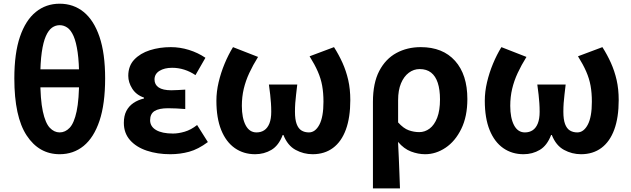

<svg xmlns="http://www.w3.org/2000/svg" viewBox="-20 -832 3463 1053"><path d="M307.2 13.8Q193.8 13.8 126.2 -89.1Q58.6 -191.9 58.6 -402.3Q58.6 -539.9 89.5 -630.5Q120.4 -721.1 176.4 -766.4Q232.3 -811.7 307.2 -811.7Q382.9 -811.7 438.8 -766.4Q494.7 -721.1 525.7 -630.1Q556.6 -539.1 556.6 -402.3Q556.6 -261.8 525.7 -169.6Q494.7 -77.5 438.8 -31.8Q382.9 13.8 307.2 13.8ZM307.2 -105.8Q338 -105.8 362.2 -131.3Q386.3 -156.8 400.2 -221.2Q414 -285.6 414 -402.3Q414 -488.1 405.9 -544.8Q397.8 -601.6 383.4 -634.3Q368.9 -666.9 349.4 -680.4Q329.9 -693.9 307.2 -693.9Q284.5 -693.9 265.4 -680.4Q246.3 -666.9 231.7 -634.3Q217.1 -601.6 209 -544.8Q200.9 -488.1 200.9 -402.3Q200.9 -285.6 214.9 -221.2Q228.9 -156.8 253 -131.3Q277.1 -105.8 307.2 -105.8ZM137.3 -353.2V-451.8H477.6V-353.2Z M913.9 13.8Q843.1 13.8 785 -5.7Q726.9 -25.2 693 -63.7Q659.2 -102.2 659.2 -158.2Q659.2 -196.6 672.9 -223.3Q686.7 -250 711.7 -267Q736.6 -284 769.5 -291.8V-296.8Q726.9 -311.5 705.2 -345.9Q683.5 -380.4 683.5 -415.9Q683.5 -470.3 716.2 -505Q748.9 -539.6 802 -556.6Q855.1 -573.5 916.8 -573.5Q967.1 -573.5 1016.4 -558.2Q1065.6 -542.9 1106.6 -515.1L1052 -420Q1022.6 -439.8 990.4 -450Q958.1 -460.2 924.1 -460.2Q881.7 -460.2 854.5 -443.3Q827.4 -426.4 827.4 -396Q827.4 -367.9 850.2 -352.4Q873.1 -336.9 919.6 -336.9Q937 -336.9 956.9 -338.2Q976.8 -339.5 996 -340.5V-234Q971.4 -236 947.8 -237.2Q924.2 -238.4 902.1 -238.4Q851.8 -238.4 827.5 -223Q803.3 -207.6 803.3 -172.6Q803.3 -138.3 836 -118.9Q868.7 -99.6 928.8 -99.6Q958.3 -99.6 993 -109.8Q1027.6 -120 1061 -146.4L1120 -52.9Q1067.2 -13.5 1017.7 0.1Q968.2 13.8 913.9 13.8Z M1379.2 13.8Q1315.9 13.8 1267.9 -19.7Q1219.9 -53.3 1193.3 -118.7Q1166.8 -184.1 1166.8 -279.6Q1166.8 -329.2 1179 -381Q1191.2 -432.9 1211.8 -482.5Q1232.4 -532.1 1257.9 -573.5L1395.3 -519.8Q1367 -474.4 1347.1 -431.5Q1327.2 -388.7 1316.8 -344.6Q1306.4 -300.6 1306.4 -251.4Q1306.4 -185.1 1327.1 -145.4Q1347.9 -105.8 1386.7 -105.8Q1411.5 -105.8 1429.5 -117.9Q1447.4 -129.9 1457.5 -154.9Q1467.6 -180 1467.6 -219.1Q1467.6 -244.6 1466 -266.4Q1464.4 -288.2 1461.9 -312.6Q1459.3 -336.9 1454.8 -368.4H1610.3Q1606.7 -336.9 1603.8 -312.6Q1600.8 -288.2 1599.3 -266.4Q1597.7 -244.6 1597.7 -219.1Q1597.7 -176.8 1607 -151.8Q1616.3 -126.8 1633.6 -116.3Q1650.8 -105.8 1674.2 -105.8Q1709.1 -105.8 1731.6 -148.2Q1754 -190.6 1754 -273.8Q1754 -322.7 1746.9 -361.9Q1739.8 -401.1 1723 -439.6Q1706.2 -478.1 1677.9 -523.3L1811.8 -573.5Q1838.4 -531.7 1858.4 -487.4Q1878.3 -443.2 1889.8 -393.2Q1901.2 -343.1 1901.2 -283.1Q1901.2 -187.8 1877 -121.6Q1852.8 -55.4 1806.4 -20.8Q1760 13.8 1694.5 13.8Q1645.1 13.8 1601.2 -10Q1557.3 -33.8 1534.4 -91.5H1530.4Q1508.5 -33.8 1468.5 -10Q1428.4 13.8 1379.2 13.8Z M2025.3 201.1V-272.9Q2025.3 -376.6 2060 -442.9Q2094.8 -509.3 2154.1 -541.4Q2213.3 -573.5 2287.5 -573.5Q2408.5 -573.5 2475.9 -498.1Q2543.2 -422.6 2543.2 -288.9Q2543.2 -192.9 2509.8 -125Q2476.5 -57.1 2423.5 -21.7Q2370.5 13.8 2311.6 13.8Q2273.5 13.8 2234.2 -1Q2194.9 -15.9 2163 -53.9Q2165.6 -8.7 2167.2 33.2Q2168.9 75 2170.5 116.3Q2172 157.5 2173.6 201.1ZM2279.3 -107.4Q2310.3 -107.4 2336.3 -126.9Q2362.2 -146.4 2377.7 -186.2Q2393.1 -226.1 2393.1 -286.6Q2393.1 -340.3 2380.9 -377.5Q2368.8 -414.6 2344.2 -433.9Q2319.6 -453.2 2281.6 -453.2Q2248.9 -453.2 2221.9 -432.9Q2194.9 -412.5 2179.2 -374.9Q2163.4 -337.2 2163.4 -282.8V-160.6Q2193.3 -127.5 2221.8 -117.5Q2250.3 -107.4 2279.3 -107.4Z M2851.2 13.8Q2787.9 13.8 2739.9 -19.7Q2691.9 -53.3 2665.3 -118.7Q2638.8 -184.1 2638.8 -279.6Q2638.8 -329.2 2651 -381Q2663.2 -432.9 2683.8 -482.5Q2704.4 -532.1 2729.9 -573.5L2867.3 -519.8Q2839 -474.4 2819.1 -431.5Q2799.2 -388.7 2788.8 -344.6Q2778.4 -300.6 2778.4 -251.4Q2778.4 -185.1 2799.1 -145.4Q2819.9 -105.8 2858.7 -105.8Q2883.5 -105.8 2901.5 -117.9Q2919.4 -129.9 2929.5 -154.9Q2939.6 -180 2939.6 -219.1Q2939.6 -244.6 2938 -266.4Q2936.4 -288.2 2933.9 -312.6Q2931.3 -336.9 2926.8 -368.4H3082.3Q3078.7 -336.9 3075.8 -312.6Q3072.8 -288.2 3071.3 -266.4Q3069.7 -244.6 3069.7 -219.1Q3069.7 -176.8 3079 -151.8Q3088.3 -126.8 3105.6 -116.3Q3122.8 -105.8 3146.2 -105.8Q3181.1 -105.8 3203.6 -148.2Q3226 -190.6 3226 -273.8Q3226 -322.7 3218.9 -361.9Q3211.8 -401.1 3195 -439.6Q3178.2 -478.1 3149.9 -523.3L3283.8 -573.5Q3310.4 -531.7 3330.4 -487.4Q3350.3 -443.2 3361.8 -393.2Q3373.2 -343.1 3373.2 -283.1Q3373.2 -187.8 3349 -121.6Q3324.8 -55.4 3278.4 -20.8Q3232 13.8 3166.5 13.8Q3117.1 13.8 3073.2 -10Q3029.3 -33.8 3006.4 -91.5H3002.4Q2980.5 -33.8 2940.5 -10Q2900.4 13.8 2851.2 13.8Z"/></svg>

Font: Noto Sans TC Thin
Style: Regular
Weight: 100
Designer: Ryoko NISHIZUKA 西塚涼子 (kana, bopomofo & ideographs); Paul D. Hunt (Latin, Greek & Cyrillic); Sandoll Communications 산돌커뮤니
Foundry: Adobe
Version: Version 2.004-H2;hotconv 1.0.118;makeotfexe 2.5.65603